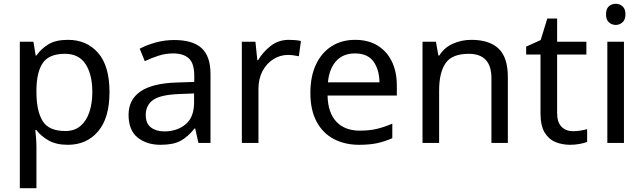

<svg xmlns="http://www.w3.org/2000/svg" viewBox="-20 -757 3410 1017"><path d="M340 -546Q439 -546 499.5 -477Q560 -408 560 -269Q560 -132 499.5 -61Q439 10 339 10Q277 10 236.5 -13.5Q196 -37 173 -68H167Q169 -51 171 -25Q173 1 173 20V240H85V-536H157L169 -463H173Q197 -498 236 -522Q275 -546 340 -546ZM324 -472Q242 -472 208.5 -426Q175 -380 173 -286V-269Q173 -170 205.5 -116.5Q238 -63 326 -63Q375 -63 406.5 -90Q438 -117 453.5 -163.5Q469 -210 469 -270Q469 -362 433.5 -417Q398 -472 324 -472Z M903 -545Q1001 -545 1048 -502Q1095 -459 1095 -365V0H1031L1014 -76H1010Q975 -32 936.5 -11Q898 10 830 10Q757 10 709 -28.5Q661 -67 661 -149Q661 -229 724 -272.5Q787 -316 918 -320L1009 -323V-355Q1009 -422 980 -448Q951 -474 898 -474Q856 -474 818 -461.5Q780 -449 747 -433L720 -499Q755 -518 803 -531.5Q851 -545 903 -545ZM929 -259Q829 -255 790.5 -227Q752 -199 752 -148Q752 -103 779.5 -82Q807 -61 850 -61Q918 -61 963 -98.5Q1008 -136 1008 -214V-262Z M1511 -546Q1526 -546 1543.5 -544.5Q1561 -543 1574 -540L1563 -459Q1550 -462 1534.5 -464Q1519 -466 1505 -466Q1464 -466 1428 -443.5Q1392 -421 1370.5 -380.5Q1349 -340 1349 -286V0H1261V-536H1333L1343 -438H1347Q1373 -482 1414 -514Q1455 -546 1511 -546Z M1861 -546Q1930 -546 1979.5 -516Q2029 -486 2055.5 -431.5Q2082 -377 2082 -304V-251H1715Q1717 -160 1761.5 -112.5Q1806 -65 1886 -65Q1937 -65 1976.5 -74.5Q2016 -84 2058 -102V-25Q2017 -7 1977 1.5Q1937 10 1882 10Q1806 10 1747.5 -21Q1689 -52 1656.5 -113.5Q1624 -175 1624 -264Q1624 -352 1653.5 -415Q1683 -478 1736.5 -512Q1790 -546 1861 -546ZM1860 -474Q1797 -474 1760.5 -433.5Q1724 -393 1717 -321H1990Q1989 -389 1958 -431.5Q1927 -474 1860 -474Z M2476 -546Q2572 -546 2621 -499.5Q2670 -453 2670 -349V0H2583V-343Q2583 -472 2463 -472Q2374 -472 2340 -422Q2306 -372 2306 -278V0H2218V-536H2289L2302 -463H2307Q2333 -505 2379 -525.5Q2425 -546 2476 -546Z M3015 -62Q3035 -62 3056 -65.5Q3077 -69 3090 -73V-6Q3076 1 3050 5.5Q3024 10 3000 10Q2958 10 2922.5 -4.5Q2887 -19 2865 -55Q2843 -91 2843 -156V-468H2767V-510L2844 -545L2879 -659H2931V-536H3086V-468H2931V-158Q2931 -109 2954.5 -85.5Q2978 -62 3015 -62Z M3242 -737Q3262 -737 3277.5 -723.5Q3293 -710 3293 -681Q3293 -653 3277.5 -639Q3262 -625 3242 -625Q3220 -625 3205 -639Q3190 -653 3190 -681Q3190 -710 3205 -723.5Q3220 -737 3242 -737ZM3285 -536V0H3197V-536Z"/></svg>

Font: Noto Sans Inscriptional Pahlavi
Style: Regular
Weight: 400
Designer: Monotype Design Team
Foundry: Monotype Imaging Inc.
Version: Version 2.003; ttfautohint (v1.8.4.7-5d5b)